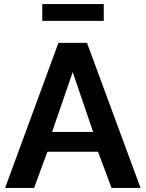

<svg xmlns="http://www.w3.org/2000/svg" viewBox="-20 -920 713 940"><path d="M266 -710H406L668 0H526L460 -177H212L147 0H5ZM436 -274 336 -567 235 -274ZM187 -818V-900H488V-818Z"/></svg>

Font: Rising Sun
Style: Bold
Weight: 700
Designer: Matt McInerney, Pablo Impallari, Rodrigo Fuenzalida (Raleway font), Stephen Hutchings (Greek), Cristiano Sobral (main ch
Foundry: The Rising Sun Project Authors
Version: Version 4.327; ttfautohint (v1.8.4.7-5d5b-dirty)